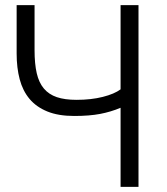

<svg xmlns="http://www.w3.org/2000/svg" viewBox="-20 -730 651 750"><path d="M451 -710H521V0H451V-309Q413 -293 371 -285Q329 -277 270 -277Q208 -277 165 -294.5Q122 -312 95.5 -343.5Q69 -375 57 -420Q45 -465 45 -521V-710H115V-534Q115 -481 123.5 -444Q132 -407 151.5 -384Q171 -361 202 -350.5Q233 -340 279 -340Q336 -340 381.5 -351.5Q427 -363 451 -381Z"/></svg>

Font: Boldmen
Style: Regular
Weight: 400
Designer: Matt McInerney, Pablo Impallari, Rodrigo Fuenzalida
Foundry: LIVING CONCEPT
Version: Version 1.000